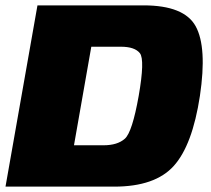

<svg xmlns="http://www.w3.org/2000/svg" viewBox="-32 -695 785 715"><path d="M-11.5 0H393.5Q545.5 0 615 -77Q684.5 -154 712.5 -338Q739.5 -519 696.8 -597Q654 -675 502.5 -675H107.5ZM243.5 -154 308 -521H418Q470 -521 489 -496.8Q508 -472.5 484.5 -338Q460.5 -203 433 -178.5Q405.5 -154 353.5 -154Z"/></svg>

Font: Anybody Black
Style: Italic
Weight: 900
Italic angle: -10°
Designer: Tyler Finck
Foundry: Etcetera Type Company
Version: Version 1.113;gftools[0.9.25]